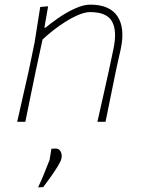

<svg xmlns="http://www.w3.org/2000/svg" viewBox="-20 -524 614 826"><path d="M54 0Q67 -56.5 78.5 -108.5Q90 -160.5 104 -221L129 -342Q134.5 -378 140.8 -417Q147 -456 153 -494L187 -497L171 -405H176Q199 -424.5 232.8 -447.8Q266.5 -471 302.8 -487.5Q339 -504 369 -504Q452.5 -504 485.8 -453.2Q519 -402.5 499 -311Q494.5 -290.5 489.8 -270Q485 -249.5 479 -221Q466.5 -160.5 456 -108.5Q445.5 -56.5 434 0H399Q412 -56.5 423.5 -108.5Q435 -160.5 448.5 -221L468 -313Q484.5 -390.5 462.2 -431.2Q440 -472 367 -472Q343.5 -472 309.5 -456.5Q275.5 -441 237.2 -414.2Q199 -387.5 163 -354L134.5 -222Q122 -161.5 111.2 -109Q100.5 -56.5 89 0ZM144 282Q157 254 168.2 226.8Q179.5 199.5 193 165Q195.5 153 197.2 140.5Q199 128 201 116L221 115Q234.5 115.5 241.2 128.5Q248 141.5 244 159Q242 169.5 228 192.2Q214 215 196.2 239.8Q178.5 264.5 166 281Z"/></svg>

Font: Commissioner Loud Thin
Style: Italic
Weight: 100
Italic angle: -12°
Designer: Kostas Bartsokas
Foundry: Kostas Bartsokas
Version: Version 1.000; ttfautohint (v1.8.3)